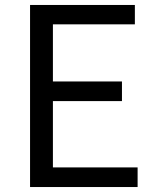

<svg xmlns="http://www.w3.org/2000/svg" viewBox="-20 -753 629 773"><path d="M101 0V-733H523V-655H193V-425H471V-346H193V-79H534V0Z"/></svg>

Font: Noto Sans JP Thin
Style: Regular
Weight: 400
Version: Version 2.004-H2;hotconv 1.0.118;makeotfexe 2.5.65603